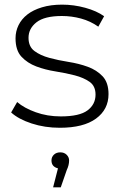

<svg xmlns="http://www.w3.org/2000/svg" viewBox="-20 -547 521 828"><path d="M238 4Q173 4 116.5 -14.5Q60 -33 28 -62L54 -107Q84 -81 134 -63Q184 -45 242 -45Q323 -45 357.5 -71Q392 -97 392 -139Q392 -176 366.5 -194Q341 -212 302.5 -222Q264 -232 219.5 -239Q175 -246 136.5 -260.5Q98 -275 72.5 -302.5Q47 -330 47 -382Q47 -412 60 -438.5Q73 -465 98 -484.5Q123 -504 161 -515.5Q199 -527 248 -527Q298 -527 347.5 -513.5Q397 -500 429 -477L404 -432Q370 -456 329.5 -467Q289 -478 247 -478Q172 -478 137.5 -451Q103 -424 103 -384Q103 -346 128.5 -327Q154 -308 192.5 -297.5Q231 -287 275.5 -280Q320 -273 358.5 -259Q397 -245 422.5 -218Q448 -191 448 -141Q448 -75 394 -35.5Q340 4 238 4ZM242 261H209L230 179Q202 172 202 145Q202 130 212.5 120Q223 110 240 110Q257 110 267.5 120.5Q278 131 278 145Q278 165 268 186Z"/></svg>

Font: Montserrat-Alt1 Light
Style: Regular
Weight: 300
Designer: Differentunic
Foundry: Differentunic
Version: Version 7.222